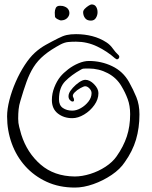

<svg xmlns="http://www.w3.org/2000/svg" viewBox="-20 -834 685 866"><path d="M318 12Q247 12 190.5 -14Q134 -40 94 -84.5Q54 -129 33 -187Q12 -245 12 -309Q12 -342 22.5 -383Q33 -424 51 -465Q69 -506 91.5 -540.5Q114 -575 137 -596Q160 -617 187 -632Q214 -647 242 -661Q263 -672 280.5 -676Q298 -680 323 -680Q361 -680 396 -671Q431 -662 460 -643Q477 -632 488.5 -615.5Q500 -599 515 -585Q518 -582 518 -578Q518 -572 512.5 -568Q507 -564 501 -570H500Q463 -603 418 -624.5Q373 -646 323 -646Q303 -646 287.5 -644.5Q272 -643 254 -634Q209 -610 179.5 -585.5Q150 -561 131.5 -531.5Q113 -502 99.5 -464.5Q86 -427 72 -379Q66 -360 64 -341Q62 -322 62 -299Q62 -279 66.5 -262Q71 -245 76 -227Q102 -145 163 -92Q224 -39 317 -38Q350 -38 387 -49.5Q424 -61 456 -82Q488 -103 506 -129Q537 -173 552 -218.5Q567 -264 567 -319Q567 -357 556 -387Q545 -417 528 -445Q506 -483 466 -504Q426 -525 380 -525H370Q363 -525 357 -524.5Q351 -524 345 -520Q302 -496 274 -467.5Q246 -439 246 -386Q246 -359 263.5 -347Q281 -335 306 -335Q325 -335 345 -346.5Q365 -358 379 -376Q393 -394 393 -414Q393 -425 383.5 -435Q374 -445 364 -445Q358 -445 342.5 -436.5Q327 -428 316 -416.5Q305 -405 310 -396Q314 -389 314 -383Q314 -376 307 -376Q302 -376 295.5 -382.5Q289 -389 289 -400Q289 -407 292 -414Q296 -424 308.5 -438Q321 -452 337 -463Q353 -474 365 -474Q385 -474 404.5 -454Q424 -434 424 -414Q424 -386 405.5 -360Q387 -334 359.5 -317.5Q332 -301 306 -301Q268 -301 241 -322Q214 -343 214 -383Q214 -412 225 -440Q236 -468 252 -488Q266 -505 287.5 -521.5Q309 -538 334 -548.5Q359 -559 381 -559Q437 -559 486 -535.5Q535 -512 562 -464Q581 -430 595 -396Q609 -362 609 -318Q609 -257 593.5 -204.5Q578 -152 543 -103Q522 -71 483.5 -45Q445 -19 401 -3.5Q357 12 318 12ZM390 -741Q372 -741 363.5 -752.5Q355 -764 355 -779Q355 -787 363 -795Q371 -803 380 -808.5Q389 -814 393 -814Q407 -814 413.5 -803.5Q420 -793 420 -779Q420 -765 412.5 -753Q405 -741 390 -741ZM257 -742Q252 -741 240.5 -747Q229 -753 228 -759Q228 -763 227.5 -767.5Q227 -772 227 -777Q227 -788 231.5 -798Q236 -808 251 -808Q258 -808 263 -807Q279 -803 286 -794.5Q293 -786 293 -775Q293 -763 283.5 -753Q274 -743 257 -742Z"/></svg>

Font: Ruge Boogie
Style: Regular
Weight: 400
Designer: Robert E. Leuschke
Foundry: Robert E. Leuschke
Version: Version 1.010; ttfautohint (v1.8.3)